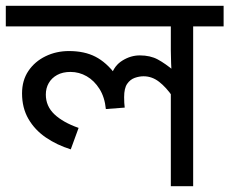

<svg xmlns="http://www.w3.org/2000/svg" viewBox="-30 -642 791 662"><path d="M741 -622V-551H636V0H559V-335L565 -309Q543 -341 518.5 -360Q494 -379 465 -379Q450 -379 434.5 -373.5Q419 -368 408.5 -353Q398 -338 398 -307Q398 -296 398.5 -287.5Q399 -279 400 -271L335 -266Q331 -307 313 -335.5Q295 -364 269 -379Q243 -394 213 -394Q186 -394 167 -383.5Q148 -373 138 -355.5Q128 -338 128 -316Q128 -276 157.5 -248Q187 -220 241 -201L214 -127Q166 -142 128 -168Q90 -194 68 -232Q46 -270 46 -320Q46 -365 68 -397.5Q90 -430 127 -448Q164 -466 208 -466Q261 -466 299 -446.5Q337 -427 369 -384L354 -383Q364 -416 392.5 -433.5Q421 -451 452 -451Q488 -451 514 -437Q540 -423 571 -397L562 -382Q561 -403 560 -424Q559 -445 559 -467V-551H-10V-622Z"/></svg>

Font: bangla15
Style: Regular
Weight: 400
Designer: Jelle Bosma - Monotype Design Team
Foundry: Monotype Imaging Inc.
Version: Version 2.006